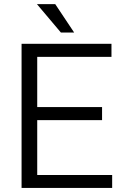

<svg xmlns="http://www.w3.org/2000/svg" viewBox="-20 -927 609 947"><path d="M533.2 -64V0H86.4V-710.9H529.8V-646.5H163.6V-398.9H483.4V-334.5H163.6V-64ZM252.4 -906.7 345.7 -766.6H280.3L162.1 -906.7Z"/></svg>

Font: Vazirmatn RD FD Light
Style: Regular
Weight: 300
Designer: Saber Rastikerdar
Foundry: Saber Rastikerdar
Version: Version 33.003